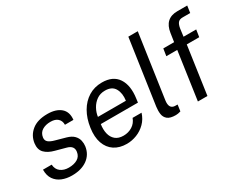

<svg xmlns="http://www.w3.org/2000/svg" viewBox="-100 -1151 1924 1569"><g transform="rotate(-30 862.0 -366.5)"><path d="M215 10Q163.5 10 122 -7Q80.5 -24 56 -59.2Q31.5 -94.5 32 -150.5H114Q117 -105 147.8 -82Q178.5 -59 224.5 -59Q274 -59 306.8 -78.5Q339.5 -98 345 -138.5Q353 -193 290 -209.5L192.5 -236Q134.5 -251 103.5 -283Q72.5 -315 80 -372.5Q89.5 -440.5 142.8 -483.8Q196 -527 290 -527Q370.5 -527 414.8 -489Q459 -451 451 -378.5H371Q371.5 -415.5 348 -437.2Q324.5 -459 280 -459Q233.5 -459 201.5 -439.2Q169.5 -419.5 163.5 -378Q160 -350.5 178.5 -334.8Q197 -319 236.5 -308.5L330 -282.5Q374.5 -270 396.5 -247Q418.5 -224 424.5 -196.5Q430.5 -169 427 -143.5Q417 -72 361 -31Q305 10 215 10Z M733 10Q664 10 616.2 -21.5Q568.5 -53 547.8 -112Q527 -171 539 -253.5Q550.5 -335 586 -396.5Q621.5 -458 677 -492.5Q732.5 -527 804 -527Q908 -527 953.8 -457.8Q999.5 -388.5 982.5 -271L978 -237H627.5Q620 -188 629.5 -148.2Q639 -108.5 667 -85Q695 -61.5 742 -61.5Q788.5 -61.5 825.2 -84.5Q862 -107.5 878 -151H962.5Q946 -98.5 910 -62.5Q874 -26.5 827.2 -8.2Q780.5 10 733 10ZM636.5 -299.5H900.5Q910 -366 884.5 -411.5Q859 -457 793 -457Q747.5 -457 714.5 -433.8Q681.5 -410.5 661.5 -374.2Q641.5 -338 636.5 -299.5Z M1196.5 6.5Q1143 6.5 1119 -13.2Q1095 -33 1090.5 -64.8Q1086 -96.5 1091 -133L1179.5 -743H1268.5L1181.5 -142Q1170.5 -66 1225 -62L1251 -61.5L1242.5 -1.5Q1216 6.5 1196.5 6.5Z M1407 0 1471.5 -449.5H1368.5L1379 -517H1481L1493 -597Q1511.5 -723 1630.5 -723H1723.5L1714 -657.5H1642.5Q1612 -657.5 1598.5 -640.5Q1585 -623.5 1579.5 -589L1570 -517H1689.5L1679 -449.5H1561.5L1497 0Z"/></g></svg>

Font: Public Sans
Style: Italic
Weight: 400
Italic angle: -8°
Designer: The Public Sans project authors (U.S. Web Design System). Libre Franklin designed by Pablo Impallari and Rodrigo Fuenzal
Version: Version 1.008; ttfautohint (v1.8.1) -l 8 -r 50 -G 200 -x 14 